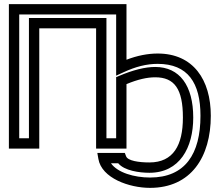

<svg xmlns="http://www.w3.org/2000/svg" viewBox="-20 -694 1060 929"><path d="M703 92C651 92 598 84 590 62L584 46H567H481H451L456 75C472 168 605 215 706 215C904 215 1000 66 1000 -134C1000 -308 915 -435 743 -435C695 -435 644 -425 592 -405V-649V-674H567H48H23V-649V0V25H48H145H170V0V-557H445V0V25H470H567H592V0V-287C647 -310 692 -320 731 -320C824 -320 865 -264 865 -125C865 8 819 92 703 92ZM703 142C849 142 915 21 915 -125C915 -280 849 -370 731 -370C682 -370 623 -355 557 -327L542 -321V-304V-25H495V-582V-607H470H145H120V-582V-25H73V-624H542V-367V-328L577 -344C637 -372 690 -385 743 -385C889 -385 950 -293 950 -134C950 51 876 165 706 165C629 165 548 141 517 96H552C582 132 654 142 703 142Z"/></svg>

Font: Gamestation DisplayOutline
Style: Regular
Weight: 400
Designer: Jonas Hecksher
Foundry: Jonas Hecksher, Playtypeª, e-types AS
Version: Version 1.003